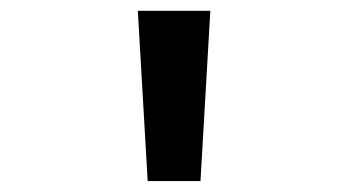

<svg xmlns="http://www.w3.org/2000/svg" viewBox="-20 -745 640 353"><path d="M348.6 -412.1H251.5L233.4 -725.1H366.7Z"/></svg>

Font: Liberation Mono
Style: Bold
Weight: 700
Monospace: yes
Designer: Steve Matteson
Foundry: Ascender Corporation
Version: Version 2.1.5